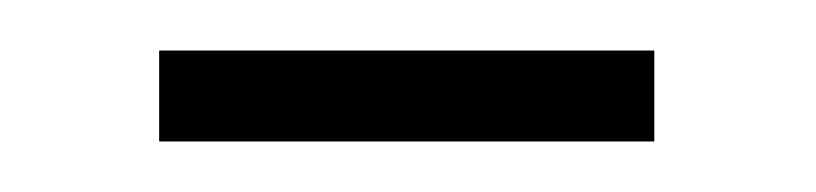

<svg xmlns="http://www.w3.org/2000/svg" viewBox="-20 -335 323 76"><path d="M43 -315V-279H239V-315Z"/></svg>

Font: Noto Sans Gurmukhi Condensed ExtraLight
Style: Regular
Weight: 200
Width: 3
Designer: Jelle Bosma - Monotype Design Team
Foundry: Monotype Imaging Inc.
Version: Version 2.004